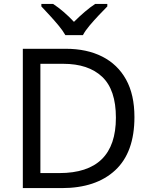

<svg xmlns="http://www.w3.org/2000/svg" viewBox="-20 -964 770 984"><path d="M669 -364Q669 -183 570.5 -91.5Q472 0 296 0H97V-714H317Q425 -714 504 -674Q583 -634 626 -556.5Q669 -479 669 -364ZM574 -361Q574 -504 503.5 -570.5Q433 -637 304 -637H187V-77H284Q574 -77 574 -361ZM315 -784Q302 -807 280 -833.5Q258 -860 234 -886Q210 -912 192 -931V-944H252Q278 -927 306 -903Q334 -879 359 -852Q386 -879 414 -903Q442 -927 468 -944H530V-931Q511 -912 486.5 -886Q462 -860 439.5 -833.5Q417 -807 405 -784Z"/></svg>

Font: Noto Sans Ugaritic
Style: Regular
Weight: 400
Designer: Monotype Design Team
Foundry: Monotype Imaging Inc.
Version: Version 2.001; ttfautohint (v1.8.4.7-5d5b)